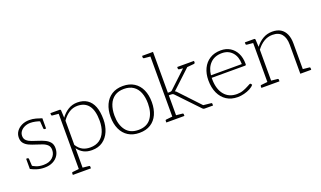

<svg xmlns="http://www.w3.org/2000/svg" viewBox="-86 -1258 3290 1966"><g transform="rotate(-20 1559.0 -274.5)"><path d="M194 8Q147 8 109 -4.5Q71 -17 45 -31V-70L68 -60Q81 -49 113.5 -35.5Q146 -22 192 -22Q256 -22 291.5 -55Q327 -88 327 -136Q327 -171 307.5 -190.5Q288 -210 256 -222Q224 -234 188 -245Q151 -256 119 -270.5Q87 -285 67.5 -308.5Q48 -332 48 -370Q48 -409 69.5 -439Q91 -469 127.5 -486.5Q164 -504 209 -504Q246 -504 281 -494.5Q316 -485 343 -475V-443L316 -451Q294 -461 264 -467Q234 -473 211 -473Q176 -473 147.5 -460Q119 -447 102.5 -425Q86 -403 86 -375Q86 -343 107 -324Q128 -305 160.5 -294Q193 -283 226 -272Q262 -261 293.5 -246Q325 -231 345 -207Q365 -183 365 -142Q365 -99 344 -65Q323 -31 284.5 -11.5Q246 8 194 8ZM310 -460 343 -451V-363H327Q322 -363 319 -366.5Q316 -370 316 -374ZM77 -45 45 -54V-142H61Q66 -142 68.5 -138.5Q71 -135 72 -132Z M516 177V-496H538Q550 -496 551 -484L555 -404Q588 -450 633 -477.5Q678 -505 733 -505Q796 -505 839.5 -476Q883 -447 905 -391Q927 -335 927 -251Q927 -180 902 -121Q877 -62 829 -28Q781 6 711 6Q659 6 621.5 -13.5Q584 -33 557 -71V177ZM703 -26Q764 -26 804.5 -54.5Q845 -83 865.5 -134Q886 -185 886 -251Q886 -362 844.5 -417Q803 -472 722 -472Q672 -472 630.5 -445Q589 -418 557 -371V-107Q586 -62 621.5 -44Q657 -26 703 -26ZM529 -496 524 -460 448 -467Q444 -468 441 -470.5Q438 -473 438 -478V-496ZM438 177V159Q438 154 441 151Q444 148 448 148L524 140L529 177ZM544 177 548 140 625 148Q629 148 632 151Q635 154 635 159V177Z M1229 -504Q1301 -504 1351 -472Q1401 -440 1427 -382.5Q1453 -325 1453 -248Q1453 -172 1427 -114.5Q1401 -57 1351 -25.5Q1301 6 1229 6Q1158 6 1107.5 -25.5Q1057 -57 1030.5 -115Q1004 -173 1004 -248Q1004 -324 1030.5 -382Q1057 -440 1107 -472Q1157 -504 1229 -504ZM1229 -26Q1320 -26 1365.5 -86.5Q1411 -147 1411 -248Q1411 -316 1391 -366.5Q1371 -417 1330.5 -444.5Q1290 -472 1229 -472Q1168 -472 1127 -444Q1086 -416 1066 -365.5Q1046 -315 1046 -248Q1046 -148 1092 -87Q1138 -26 1229 -26Z M1599 0V-726H1640V-281H1663Q1670 -281 1676 -283Q1682 -285 1689 -292L1895 -485Q1901 -490 1906 -493Q1911 -496 1920 -496H1955L1730 -286Q1726 -282 1721.5 -278Q1717 -274 1712 -271Q1726 -264 1736 -251L1972 0H1937Q1930 0 1925.5 -2.5Q1921 -5 1916 -10L1699 -238Q1691 -247 1684 -250Q1677 -253 1662 -253H1640V0ZM1897 -458 1895 -473 1902 -496H1961L1916 -460ZM1939 0 1907 -42 1944 -37ZM1521 0V-18Q1521 -23 1524 -26Q1527 -29 1531 -29L1607 -37L1612 0ZM1627 0 1631 -37 1708 -29Q1712 -29 1715 -26Q1718 -23 1718 -18V0ZM1612 -726 1607 -690 1531 -697Q1527 -698 1524 -700.5Q1521 -703 1521 -708V-726ZM2003 -496V-478Q2003 -473 1999.5 -470.5Q1996 -468 1992 -467L1916 -460L1911 -496ZM1912 -496 1907 -460 1831 -467Q1826 -468 1823 -470.5Q1820 -473 1820 -478V-496ZM1939 0 1944 -37 2020 -29Q2024 -29 2027 -26Q2030 -23 2030 -18V0Z M2299 6Q2229 6 2178.5 -26.5Q2128 -59 2100.5 -118.5Q2073 -178 2073 -258Q2073 -330 2099.5 -385.5Q2126 -441 2176 -472.5Q2226 -504 2296 -504Q2354 -504 2397 -477.5Q2440 -451 2464.5 -403Q2489 -355 2489 -287Q2489 -278 2486.5 -274.5Q2484 -271 2477 -271H2114Q2114 -266 2114 -261.5Q2114 -257 2114 -249Q2116 -146 2165 -86Q2214 -26 2302 -26Q2339 -26 2370.5 -37.5Q2402 -49 2425.5 -62Q2449 -75 2458 -79Q2465 -81 2470 -76L2479 -63Q2464 -43 2434.5 -27.5Q2405 -12 2369 -3Q2333 6 2299 6ZM2116 -298H2452Q2452 -378 2409.5 -425.5Q2367 -473 2297 -473Q2218 -473 2171 -425.5Q2124 -378 2116 -298Z M2635 0V-496H2657Q2669 -496 2670 -484L2674 -405Q2708 -450 2754 -477Q2800 -504 2856 -504Q2912 -504 2948 -481.5Q2984 -459 3002.5 -417Q3021 -375 3021 -317V0H2981V-317Q2981 -391 2948 -431.5Q2915 -472 2847 -472Q2796 -472 2753 -445.5Q2710 -419 2676 -373V0ZM2557 0V-18Q2557 -23 2560 -26Q2563 -29 2567 -29L2643 -37L2648 0ZM2663 0 2667 -37 2744 -29Q2748 -29 2751 -26Q2754 -23 2754 -18V0ZM3008 0 3013 -37 3089 -29Q3094 -29 3097 -26Q3100 -23 3100 -18V0ZM2648 -496 2643 -460 2567 -467Q2563 -468 2560 -470.5Q2557 -473 2557 -478V-496Z"/></g></svg>

Font: Aleo ExtraLight
Style: Regular
Weight: 250
Designer: Alessio Laiso
Foundry: Alessio Laiso
Version: Version 2.001;gftools[0.9.29]